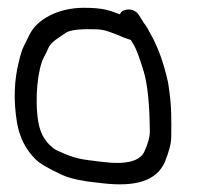

<svg xmlns="http://www.w3.org/2000/svg" viewBox="-20 -473 544 493"><path d="M323.9 -357.2C328.9 -349.1 337.9 -326.2 348.6 -290.9C358.8 -257.6 364.4 -204.5 364.7 -133C364.7 -122.2 360.4 -105.2 350.9 -84.1C339.6 -60.2 307.4 -49.1 241.6 -57.4C186.9 -64.2 174.6 -64.1 123.4 -88.1C99.7 -103.3 84 -126.3 78.3 -160.2C68.5 -219.3 76.9 -296.8 92.9 -326.3C97.4 -334.6 101.3 -342.7 106 -353.5C116 -368.4 127.8 -373.8 149.4 -389C156.1 -393.7 174.1 -398 204.5 -398C239.3 -398 244.5 -398.1 278.6 -384.7C294.6 -377.7 306 -373.2 315.7 -370.6C316.9 -368.6 320.5 -362.8 323.9 -357.2ZM285.4 -437.1C261.7 -446 245.3 -453 195.3 -453C128.6 -453 74.5 -422.7 56 -384.4L41.8 -355.9C36.8 -345.9 32.6 -332.7 29.1 -317.2C16.1 -267.8 14.3 -214.5 23.6 -158.5C29.9 -120.9 45.9 -88.6 72 -63.3C83.9 -51.8 105.4 -39.9 138.7 -24.2C153.7 -17 173.6 -11.8 203.5 -7.2L241.7 -2.6C328.3 7.7 381.1 -8.5 402.9 -56.1C413.9 -83.2 419.6 -104.2 419.7 -121.9C419.9 -165.6 421.7 -200 411.3 -262.5L411.2 -262.9L411.1 -263.2C399.7 -314.2 384.1 -356.5 364 -390.4C359.7 -397.6 358.3 -403.1 349.4 -413.9L338.2 -432C329.4 -448 312.1 -451.9 297.8 -446.2C293.3 -444.4 290.5 -442.2 287.7 -436.2C287.3 -436.4 286.1 -436.8 285.4 -437.1Z"/></svg>

Font: MewTooHand
Style: BdLta
Weight: 400
Designer: Mew Too, Robert Jablonski
Version: Version 0.77